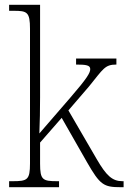

<svg xmlns="http://www.w3.org/2000/svg" viewBox="-20 -780 535 800"><path d="M18 0H226V-25H219C158 -25 147 -30 147 -98V-186L237 -289L342 -105C397 -9 412 0 483 0H495V-25H490C448 -25 423 -48 383 -117L265 -320L351 -420C411 -494 417 -511 465 -511V-536H297V-511C340 -511 356 -508 356 -492C356 -477 344 -455 272 -372L144 -224C146 -265 147 -330 147 -374V-760H18V-735H37C93 -735 105 -730 105 -660V-99C105 -30 94 -25 32 -25H18Z"/></svg>

Font: Noto Serif Devanagari SemiCondensed ExtraLight
Style: Regular
Weight: 200
Width: 4
Designer: Universal Thirst, Indian Type Foundry and the Monotype Design Team
Foundry: Monotype Imaging Inc.
Version: Version 2.004